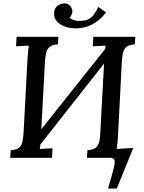

<svg xmlns="http://www.w3.org/2000/svg" viewBox="-20 -913 835 1111"><path d="M605 178Q629 98 638 60.5Q647 23 641.5 11.5Q636 0 617 0H483L486 -44Q519 -46 534 -58Q549 -70 554.5 -94Q560 -118 561 -155L582 -545L213 -76Q213 -68 212 -62Q211 -56 210 -51L284 -55L281 0H39L42 -44Q75 -46 90 -58Q105 -70 110 -94Q115 -118 117 -155L139 -571Q141 -593 142.5 -613.5Q144 -634 147 -649L73 -645L76 -700H318L315 -656Q287 -655 271 -644.5Q255 -634 248.5 -612.5Q242 -591 240 -553L219 -165L588 -629Q589 -635 589.5 -640.5Q590 -646 591 -649L517 -645L520 -700H763L760 -656Q731 -655 715.5 -644.5Q700 -634 693.5 -612.5Q687 -591 685 -554L663 -134Q662 -107 659.5 -85.5Q657 -64 655 -51L751 -57L656 178ZM420 -749Q387 -749 357 -759Q327 -769 309 -789.5Q291 -810 293 -840Q296 -867 313 -879.5Q330 -892 349 -893Q369 -894 379.5 -885.5Q390 -877 394.5 -866Q399 -855 399 -846Q398 -839 394.5 -829Q391 -819 383 -810Q394 -801 407.5 -796.5Q421 -792 440 -792Q456 -792 471.5 -795Q487 -798 499 -806Q514 -815 526 -832.5Q538 -850 549 -873L594 -841Q557 -794 513 -771.5Q469 -749 420 -749Z"/></svg>

Font: Lora Medium
Style: Italic
Weight: 500
Italic angle: -3°
Designer: Olga Karpushina, Alexei Vanyashin (Cyrillic)
Foundry: Cyreal
Version: Version 3.004